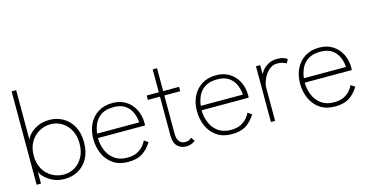

<svg xmlns="http://www.w3.org/2000/svg" viewBox="-73 -1021 2623 1366"><g transform="rotate(-15 1238.5 -338.0)"><path d="M60 0V-688H93.5V-319Q95.5 -336 117.2 -360.5Q139 -385 177 -403.8Q215 -422.5 265 -422.5Q320 -422.5 365 -397.2Q410 -372 437 -323.5Q464 -275 464 -205Q464 -135 437 -86.5Q410 -38 365 -13Q320 12 265 12Q214.5 12 176 -7.5Q137.5 -27 115.5 -51.5Q93.5 -76 92 -91V0ZM431 -205Q431 -263 408 -304.5Q385 -346 348 -368.2Q311 -390.5 268 -390.5Q220.5 -390.5 180.8 -367.8Q141 -345 117.2 -303.5Q93.5 -262 93.5 -205Q93.5 -148 117.2 -106.5Q141 -65 180.8 -42.5Q220.5 -20 268 -20Q311 -20 348 -42Q385 -64 408 -105.5Q431 -147 431 -205Z M567.5 -208Q567.5 -159.5 585.5 -116.2Q603.5 -73 640.5 -46Q677.5 -19 734 -19Q779.5 -19 808.8 -34.5Q838 -50 854.8 -70.8Q871.5 -91.5 878 -107L907.5 -87Q877 -38 836.8 -13Q796.5 12 732.5 12Q668 12 623.5 -18.2Q579 -48.5 556.2 -99.2Q533.5 -150 533.5 -210.5Q533.5 -270.5 556.8 -318.5Q580 -366.5 624.2 -394.5Q668.5 -422.5 731 -422.5Q786.5 -422.5 827.8 -396.8Q869 -371 892 -326.5Q915 -282 915 -225Q915 -220.5 914.8 -215.5Q914.5 -210.5 914 -208ZM879.5 -240Q878.5 -272.5 864.8 -307.8Q851 -343 819 -367.5Q787 -392 731 -392Q672 -392 637.8 -368.2Q603.5 -344.5 588.2 -309.2Q573 -274 570 -240Z M980.5 -410.5H1070V-579H1102V-410.5H1219V-378.5H1102V-101Q1102 -55.5 1119 -37.8Q1136 -20 1159 -20Q1182.5 -20 1194 -28Q1205.5 -36 1207.5 -38.5L1227 -12Q1224.5 -9.5 1216 -3.5Q1207.5 2.5 1193.2 7.2Q1179 12 1158 12Q1121.5 12 1095.8 -12.8Q1070 -37.5 1070 -93V-378.5H980.5Z M1331 -208Q1331 -159.5 1349 -116.2Q1367 -73 1404 -46Q1441 -19 1497.5 -19Q1543 -19 1572.2 -34.5Q1601.5 -50 1618.2 -70.8Q1635 -91.5 1641.5 -107L1671 -87Q1640.5 -38 1600.2 -13Q1560 12 1496 12Q1431.5 12 1387 -18.2Q1342.5 -48.5 1319.8 -99.2Q1297 -150 1297 -210.5Q1297 -270.5 1320.2 -318.5Q1343.5 -366.5 1387.8 -394.5Q1432 -422.5 1494.5 -422.5Q1550 -422.5 1591.2 -396.8Q1632.5 -371 1655.5 -326.5Q1678.5 -282 1678.5 -225Q1678.5 -220.5 1678.2 -215.5Q1678 -210.5 1677.5 -208ZM1643 -240Q1642 -272.5 1628.2 -307.8Q1614.5 -343 1582.5 -367.5Q1550.5 -392 1494.5 -392Q1435.5 -392 1401.2 -368.2Q1367 -344.5 1351.8 -309.2Q1336.5 -274 1333.5 -240Z M1816.5 0H1785.5V-410.5H1816.5V-333.5H1814Q1815.5 -347 1831.8 -368Q1848 -389 1876.2 -405.8Q1904.5 -422.5 1941.5 -422.5Q1970.5 -422.5 1990.5 -415.5Q2010.5 -408.5 2017.5 -401.5L2002 -373Q1995 -378.5 1977.5 -384.5Q1960 -390.5 1935 -390.5Q1900 -390.5 1873.2 -365.5Q1846.5 -340.5 1831.5 -306Q1816.5 -271.5 1816.5 -243Z M2090.5 -208Q2090.5 -159.5 2108.5 -116.2Q2126.5 -73 2163.5 -46Q2200.5 -19 2257 -19Q2302.5 -19 2331.8 -34.5Q2361 -50 2377.8 -70.8Q2394.5 -91.5 2401 -107L2430.5 -87Q2400 -38 2359.8 -13Q2319.5 12 2255.5 12Q2191 12 2146.5 -18.2Q2102 -48.5 2079.2 -99.2Q2056.5 -150 2056.5 -210.5Q2056.5 -270.5 2079.8 -318.5Q2103 -366.5 2147.2 -394.5Q2191.5 -422.5 2254 -422.5Q2309.5 -422.5 2350.8 -396.8Q2392 -371 2415 -326.5Q2438 -282 2438 -225Q2438 -220.5 2437.8 -215.5Q2437.5 -210.5 2437 -208ZM2402.5 -240Q2401.5 -272.5 2387.8 -307.8Q2374 -343 2342 -367.5Q2310 -392 2254 -392Q2195 -392 2160.8 -368.2Q2126.5 -344.5 2111.2 -309.2Q2096 -274 2093 -240Z"/></g></svg>

Font: League Spartan Extralight
Style: Regular
Weight: 200
Foundry: The League of Moveable Type
Version: Version 2.300; ttfautohint (v1.8.3)